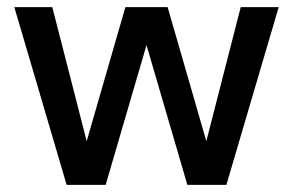

<svg xmlns="http://www.w3.org/2000/svg" viewBox="-20 -516 818 536"><path d="M166 0 20 -496H126L222 -122L330 -496H448L556 -122L652 -496H758L612 0H503L389 -390L275 0Z"/></svg>

Font: DeepMind Sans Medium
Style: Regular
Weight: 500
Designer: Jonny Pinhorn / Modifications: Colophon Foundry
Foundry: Colophon Foundry
Version: Version 1.002; ttfautohint (v1.8.2)